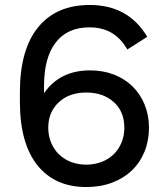

<svg xmlns="http://www.w3.org/2000/svg" viewBox="-20 -736 662 772"><path d="M327 16Q200 16 130 -72Q60 -160 60 -327V-365Q60 -536 133 -626Q206 -716 341 -716Q496 -716 572 -588L492 -537Q467 -581 429.5 -603.5Q392 -626 339 -626Q251 -626 204 -565Q157 -504 157 -390V-361Q220 -453 342 -453Q395 -453 438.5 -436Q482 -419 513 -388.5Q544 -358 561.5 -315.5Q579 -273 579 -222Q579 -170 561 -126Q543 -82 510 -50.5Q477 -19 430.5 -1.5Q384 16 327 16ZM327 -74Q360 -74 388.5 -85Q417 -96 437 -115.5Q457 -135 468.5 -162.5Q480 -190 480 -222Q480 -288 437 -326Q394 -364 327 -364Q258 -364 216 -324.5Q174 -285 174 -222Q174 -190 185.5 -162.5Q197 -135 217 -115.5Q237 -96 265 -85Q293 -74 327 -74Z"/></svg>

Font: NT Somic Medium
Style: Regular
Weight: 500
Designer: Ravid Balaliev — lead type designer, mastering
Michael Voronin — secret advisor, marketing
Ivan Kovalenko — best boy
Foundry: NT Type
Version: Version 0.7